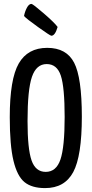

<svg xmlns="http://www.w3.org/2000/svg" viewBox="-20 -954 469 983"><path d="M243 -771Q237 -771 175.5 -815Q114 -859 103 -872Q107 -894 117.5 -914Q128 -934 141 -934Q148 -934 203.5 -886Q259 -838 275 -816Q262 -771 243 -771ZM30 -354Q30 -549 76 -629Q122 -709 222 -709Q320 -709 359.5 -633Q399 -557 399 -357Q399 -155 355 -73Q311 9 211 9Q143 9 105.5 -21.5Q68 -52 49 -131Q30 -210 30 -354ZM121 -334Q121 -192 141.5 -133Q162 -74 214 -74Q268 -74 289.5 -137.5Q311 -201 311 -355Q311 -507 291.5 -566.5Q272 -626 219 -626Q166 -626 143.5 -560.5Q121 -495 121 -334Z"/></svg>

Font: Yanone Kaffeesatz
Style: Regular
Weight: 400
Designer: Yanone (Cyrillic: Daniel Pouzeot)
Foundry: Yanone
Version: Version 1.003;PS 001.003;hotconv 1.0.88;makeotf.lib2.5.64775